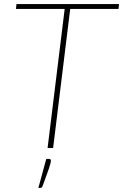

<svg xmlns="http://www.w3.org/2000/svg" viewBox="-20 -723 602 938"><path d="M559 -679.5H323L239.5 0H212.5L296 -679.5H58L60.5 -703H561.5ZM220.5 53.5Q228.5 53.5 228.5 62Q228.5 67.5 226.2 76.5Q224 85.5 219 100.2Q214 115 206.2 136Q198.5 157 188 186Q186 190.5 183.5 192.8Q181 195 176 195H167.5L206 53.5Z"/></svg>

Font: Lato ExtraLight
Style: Italic
Weight: 275
Italic angle: -7°
Designer: Lukasz Dziedzic with Adam Twardoch and Botio Nikoltchev
Foundry: tyPoland Lukasz Dziedzic
Version: Version 2.015; 2015-08-06; http://www.latofonts.com/